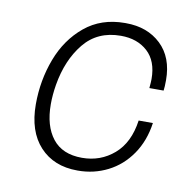

<svg xmlns="http://www.w3.org/2000/svg" viewBox="-65 -588 676 664"><g transform="rotate(10 273.0 -255.5)"><path d="M496 -351Q496 -327 494 -314H444Q446 -336 446 -346Q446 -409 410 -442Q374 -475 316 -475Q234 -475 186.5 -416.5Q139 -358 124 -269Q118 -233 118 -200Q118 -124 152.5 -80Q187 -36 256 -36Q321 -36 368.5 -77Q416 -118 427 -197H477Q468 -133 435.5 -86Q403 -39 354.5 -14.5Q306 10 250 10H248Q165 10 116 -43Q67 -96 67 -191Q67 -275 95.5 -350.5Q124 -426 181.5 -473.5Q239 -521 322 -521H325Q401 -521 448.5 -476Q496 -431 496 -351Z"/></g></svg>

Font: Chivo Thin Italic
Style: Regular
Weight: 100
Italic angle: -8.05°
Designer: Hector Gatti
Foundry: Omnibus-Type
Version: Version 1.007